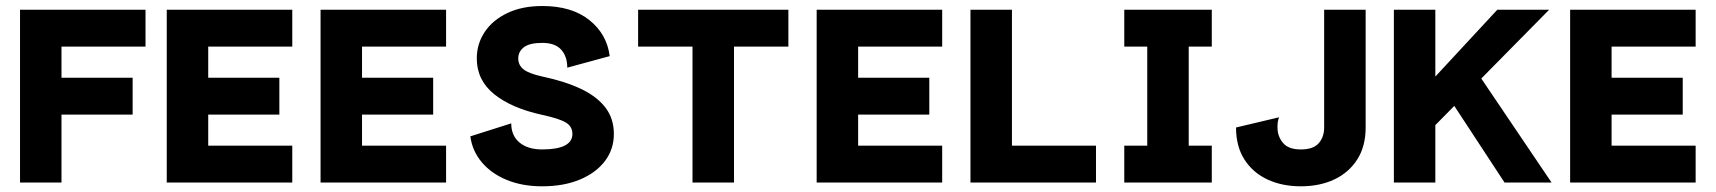

<svg xmlns="http://www.w3.org/2000/svg" viewBox="-20 -619 5817 651"><path d="M188.5 -119.1V-230.5H429.7V-355.5H188.5V-460.9H473.4V-585.9H47.9V0H188.5Z M927.2 -355.5H686V-460.9H971V-585.9H545.4V0H971V-125H686V-230.5H927.2Z M1448.7 -355.5H1207.5V-460.9H1492.5V-585.9H1066.9V0H1492.5V-125H1207.5V-230.5H1448.7Z M1819 -473.6Q1861.9 -473.6 1882.7 -450.7Q1903.4 -427.8 1903.4 -389.6L2047.3 -428.7Q2037.8 -503.4 1978.2 -551Q1918.6 -598.6 1818.8 -598.6Q1750 -598.6 1700.1 -574.7Q1650.2 -550.8 1623.4 -510.5Q1596.6 -470.2 1596.6 -420.9Q1596.6 -347.2 1655.6 -299.6Q1714.6 -252.1 1819 -229.4Q1876.5 -216.9 1898.6 -203.6Q1920.8 -190.3 1920.8 -164.6Q1920.8 -138.8 1895 -125.5Q1869.1 -112.3 1818.1 -112.3Q1769.6 -112.3 1741.5 -135.7Q1713.4 -159.1 1713.4 -200.7L1574.7 -156.7Q1581.4 -106.9 1613.8 -68.6Q1646.1 -30.3 1698.6 -8.8Q1751.2 12.7 1818.1 12.7Q1891.1 12.7 1945.8 -10Q2000.5 -32.7 2031 -72.8Q2061.4 -112.8 2061.4 -164.6Q2061.4 -216.8 2032.8 -254.3Q2004.1 -291.8 1950 -317.5Q1895.9 -343.2 1819 -359.5Q1772.5 -369.7 1754.8 -384.1Q1737.2 -398.4 1737.2 -420.9Q1737.2 -443.8 1756.2 -458.7Q1775.3 -473.6 1819 -473.6Z M2468.7 0V-460.9H2653.1V-585.9H2143.6V-460.9H2328V0Z M3130.9 -355.5H2889.6V-460.9H3174.6V-585.9H2749V0H3174.6V-125H2889.6V-230.5H3130.9Z M3411.1 -585.9H3270.5V0H3696.1V-125H3411.1Z M3792 -585.9V-460.9H3869.9V-125H3792V0H4088.7V-125H4010.5V-460.9H4088.7V-585.9Z M4311.5 -186.7Q4311.5 -199.4 4312.6 -205.9Q4313.7 -212.3 4316.8 -221.3L4170.9 -186.7Q4170.9 -122.9 4199.2 -78.5Q4227.5 -34 4277.1 -10.6Q4326.8 12.7 4390.6 12.7Q4454.8 12.7 4504.2 -10.6Q4553.7 -34 4582 -78.5Q4610.4 -122.9 4610.4 -186.7V-585.9H4469.7V-186.7Q4469.7 -154.6 4451.3 -133.4Q4432.9 -112.3 4390.6 -112.3Q4348.5 -112.3 4330 -134.6Q4311.5 -156.9 4311.5 -186.7Z M4887.5 -295.7 5081.4 0H5240.8L4983.6 -380.7ZM4846.7 -194.8 5232.5 -585.9Q5222.6 -585.9 5198 -585.9Q5173.4 -585.9 5144.6 -585.9Q5115.8 -585.9 5091.3 -585.9Q5066.7 -585.9 5056.7 -585.9L4846.7 -359.4V-585.9H4706.1V0H4846.7Z M5685.5 -355.5H5444.3V-460.9H5729.3V-585.9H5303.7V0H5729.3V-125H5444.3V-230.5H5685.5Z"/></svg>

Font: Giphurs SC
Style: Regular
Weight: 400
Version: Version 0.920